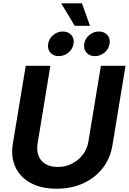

<svg xmlns="http://www.w3.org/2000/svg" viewBox="-20 -1123 774 1154"><path d="M320.3 11.2Q228 11.2 164.3 -23.4Q100.6 -58.1 72.5 -119.1Q44.4 -180.2 57.1 -259.3L134.8 -727.5H282.7L206.1 -261.7Q199.2 -218.8 211.4 -187Q223.6 -155.3 253.2 -137.5Q282.7 -119.6 326.7 -119.6Q374.5 -119.6 413.6 -139.9Q452.6 -160.2 478.5 -194.3Q504.4 -228.5 511.2 -271.5L586.4 -727.5H734.4L655.8 -249.5Q642.6 -170.4 596.7 -111.8Q550.8 -53.2 480 -21Q409.2 11.2 320.3 11.2ZM550.3 -785.6Q517.6 -785.6 499.3 -807.1Q481 -828.6 486.3 -859.9Q491.2 -891.1 516.8 -912.4Q542.5 -933.6 574.7 -933.6Q606.9 -933.6 625.5 -912.4Q644 -891.1 638.7 -859.9Q633.8 -828.6 608.2 -807.1Q582.5 -785.6 550.3 -785.6ZM333 -785.6Q300.8 -785.6 282.5 -807.1Q264.2 -828.6 269.5 -859.9Q274.4 -891.1 299.8 -912.4Q325.2 -933.6 357.4 -933.6Q390.1 -933.6 408.7 -912.4Q427.2 -891.1 421.9 -859.9Q417 -828.6 391.4 -807.1Q365.7 -785.6 333 -785.6ZM429.2 -967.8 347.7 -1103H472.7L521 -967.8Z"/></svg>

Font: Inter 24pt
Style: Bold Italic
Weight: 700
Italic angle: -9.3988°
Version: Version 4.001;git-66647c0bb